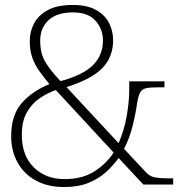

<svg xmlns="http://www.w3.org/2000/svg" viewBox="-20 -744 724 774"><path d="M239 10Q172 10 124 -16.5Q76 -43 50.5 -89.5Q25 -136 25 -195Q25 -278 66 -326.5Q107 -375 179 -405Q158 -431 140 -455.5Q122 -480 111 -509.5Q100 -539 100 -579Q100 -616 117 -649Q134 -682 172 -703Q210 -724 273 -724Q331 -724 367 -704Q403 -684 419.5 -651.5Q436 -619 436 -582Q436 -514 392 -469Q348 -424 248 -393L458 -167Q481 -219 491 -277.5Q501 -336 501 -382V-416H643V-392H616Q586 -392 569.5 -388.5Q553 -385 545.5 -372Q538 -359 533 -330Q527 -286 514.5 -236Q502 -186 480 -144L568 -50Q582 -34 602 -29.5Q622 -25 664 -25H678V0H558L458 -107Q436 -76 406.5 -49.5Q377 -23 336 -6.5Q295 10 239 10ZM224 -417Q314 -441 354.5 -481Q395 -521 395 -581Q395 -627 365 -660.5Q335 -694 274 -694Q209 -694 175.5 -662.5Q142 -631 142 -580Q142 -529 162.5 -494.5Q183 -460 224 -417ZM240 -22Q312 -22 360.5 -53Q409 -84 438 -129L205 -381Q171 -369 140 -348Q109 -327 88.5 -291.5Q68 -256 68 -200Q68 -117 116 -69.5Q164 -22 240 -22Z"/></svg>

Font: Noto Serif ExtraLight
Style: Regular
Weight: 200
Designer: Monotype Design Team
Foundry: Monotype Imaging Inc.
Version: Version 2.015; ttfautohint (v1.8.4.7-5d5b)